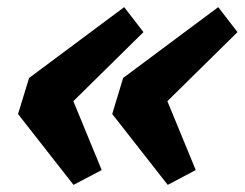

<svg xmlns="http://www.w3.org/2000/svg" viewBox="-20 -530 686 538"><path d="M265 -53.5 186 -12 30.5 -210.5 61.5 -311.5 328 -510 382 -440 185.5 -246.5ZM528.5 -53.5 450 -12 294.5 -210.5 325 -311.5 591.5 -510 645.5 -440 449 -246.5Z"/></svg>

Font: Newsreader Caption SemiBold
Style: Italic
Weight: 600
Italic angle: -17°
Designer: Hugues Gentile
Foundry: Production Type
Version: Version 1.001